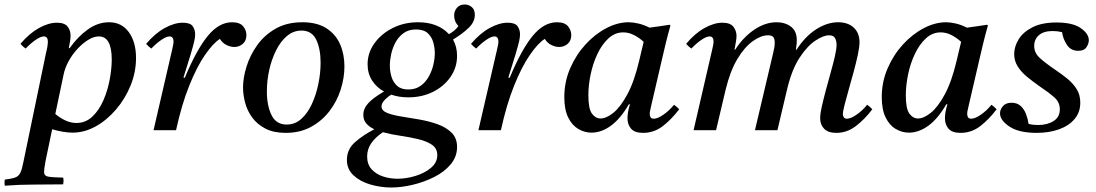

<svg xmlns="http://www.w3.org/2000/svg" viewBox="-78 -579 4877 854"><path d="M154 -4 125 135Q121 157 119.5 168.5Q118 180 118 186Q118 203 135.5 206.5Q153 210 203 211Q205 219 204.5 227.5Q204 236 203 241Q135 242 71 242Q7 242 -57 247Q-58 242 -58 234Q-58 226 -57 220Q-26 216 -10.5 210.5Q5 205 12.5 189.5Q20 174 26 142L127 -345Q132 -365 133.5 -376Q135 -387 135 -393Q135 -417 117 -417Q103 -417 80.5 -401.5Q58 -386 36 -363Q29 -368 23.5 -373Q18 -378 13 -384Q53 -431 95.5 -454.5Q138 -478 175 -478Q209 -478 222.5 -461Q236 -444 236 -420Q236 -412 234.5 -401Q233 -390 228 -365H232Q267 -415 312 -447.5Q357 -480 407 -480Q463 -480 495 -436Q527 -392 527 -321Q527 -258 503 -199Q479 -140 438.5 -92.5Q398 -45 348 -17Q298 11 245 11Q225 11 201.5 7Q178 3 154 -4ZM205 -248 168 -72Q191 -53 214.5 -42.5Q238 -32 262 -32Q303 -32 333 -60.5Q363 -89 382 -133Q401 -177 410 -225.5Q419 -274 419 -314Q419 -417 362 -417Q339 -417 314 -401.5Q289 -386 266 -361Q243 -336 227 -306.5Q211 -277 205 -248Q205 -248 205 -248Z M705 0H605L687 -355Q694 -384 694 -393Q694 -417 676 -417Q662 -417 639.5 -401.5Q617 -386 595 -363Q588 -368 582.5 -373Q577 -378 572 -384Q612 -431 655 -454.5Q698 -478 735 -478Q768 -478 779 -462.5Q790 -447 790 -426Q790 -413 786 -395.5Q782 -378 770 -337L738 -234L744 -233Q796 -358 846 -419Q896 -480 954 -480Q989 -480 1003.5 -462Q1018 -444 1018 -423Q1018 -398 1002 -384Q986 -370 964 -370Q948 -370 930 -378.5Q912 -387 900 -406Q869 -386 833 -333.5Q797 -281 763.5 -197.5Q730 -114 705 0Z M1454 -284Q1454 -233 1437.5 -181Q1421 -129 1388 -85.5Q1355 -42 1306 -15Q1257 12 1193 12Q1139 12 1102.5 -7Q1066 -26 1044 -56Q1022 -86 1012.5 -121.5Q1003 -157 1003 -190Q1003 -233 1018.5 -283Q1034 -333 1066 -378Q1098 -423 1148 -451.5Q1198 -480 1267 -480Q1332 -480 1373.5 -453.5Q1415 -427 1434.5 -382.5Q1454 -338 1454 -284ZM1348 -300Q1348 -362 1328.5 -402.5Q1309 -443 1263 -443Q1227 -443 1198.5 -419Q1170 -395 1150 -355Q1130 -315 1119.5 -267.5Q1109 -220 1109 -172Q1109 -110 1129.5 -67.5Q1150 -25 1197 -25Q1234 -25 1262 -50Q1290 -75 1309 -116Q1328 -157 1338 -205.5Q1348 -254 1348 -300Z M1662 255Q1616 255 1570.5 242Q1525 229 1495 201.5Q1465 174 1465 132Q1465 85 1501.5 53Q1538 21 1587 -4Q1565 -14 1551.5 -29.5Q1538 -45 1538 -68Q1538 -96 1560 -120Q1582 -144 1630 -172Q1597 -190 1577 -221Q1557 -252 1557 -293Q1557 -344 1587.5 -386.5Q1618 -429 1669 -454.5Q1720 -480 1781 -480Q1870 -480 1919 -427Q1947 -443 1961 -463Q1942 -483 1942 -510Q1942 -530 1954.5 -544.5Q1967 -559 1989 -559Q2007 -559 2020.5 -547.5Q2034 -536 2034 -513Q2034 -482 2007.5 -456Q1981 -430 1937 -403Q1955 -371 1955 -331Q1955 -279 1926 -237Q1897 -195 1848 -170.5Q1799 -146 1738 -146Q1697 -146 1662 -158Q1642 -145 1630.5 -131.5Q1619 -118 1619 -106Q1619 -87 1643.5 -77Q1668 -67 1706 -61Q1744 -55 1787 -47.5Q1830 -40 1868 -26.5Q1906 -13 1930.5 11Q1955 35 1955 75Q1955 118 1926.5 152Q1898 186 1853 208.5Q1808 231 1757.5 243Q1707 255 1662 255ZM1625 9Q1591 32 1573 58.5Q1555 85 1555 117Q1555 152 1575 174Q1595 196 1626 206Q1657 216 1690 216Q1729 216 1770 203.5Q1811 191 1839 167.5Q1867 144 1867 111Q1867 81 1843.5 65Q1820 49 1782.5 40Q1745 31 1703.5 25Q1662 19 1625 9ZM1738 -181Q1770 -181 1792.5 -197Q1815 -213 1829 -238Q1843 -263 1849.5 -291Q1856 -319 1856 -343Q1856 -365 1849.5 -389.5Q1843 -414 1825 -431Q1807 -448 1772 -448Q1740 -448 1717.5 -432Q1695 -416 1681.5 -391Q1668 -366 1662 -338.5Q1656 -311 1656 -287Q1656 -263 1663 -238.5Q1670 -214 1688 -197.5Q1706 -181 1738 -181Z M2150 0H2050L2132 -355Q2139 -384 2139 -393Q2139 -417 2121 -417Q2107 -417 2084.5 -401.5Q2062 -386 2040 -363Q2033 -368 2027.5 -373Q2022 -378 2017 -384Q2057 -431 2100 -454.5Q2143 -478 2180 -478Q2213 -478 2224 -462.5Q2235 -447 2235 -426Q2235 -413 2231 -395.5Q2227 -378 2215 -337L2183 -234L2189 -233Q2241 -358 2291 -419Q2341 -480 2399 -480Q2434 -480 2448.5 -462Q2463 -444 2463 -423Q2463 -398 2447 -384Q2431 -370 2409 -370Q2393 -370 2375 -378.5Q2357 -387 2345 -406Q2314 -386 2278 -333.5Q2242 -281 2208.5 -197.5Q2175 -114 2150 0Z M2553 11Q2522 11 2494 -5.5Q2466 -22 2449 -57Q2432 -92 2432 -147Q2432 -215 2458 -275Q2484 -335 2526 -381Q2568 -427 2618.5 -453.5Q2669 -480 2718 -480Q2737 -480 2761 -474.5Q2785 -469 2811 -456Q2832 -459 2854.5 -462Q2877 -465 2901 -469L2904 -465Q2892 -423 2883 -385.5Q2874 -348 2865 -309L2819 -111Q2818 -104 2815 -93Q2812 -82 2812 -72Q2812 -63 2816 -57Q2820 -51 2830 -51Q2847 -51 2873 -69Q2899 -87 2920 -113Q2933 -104 2943 -93Q2909 -48 2870 -18Q2831 12 2782 12Q2745 12 2729 -6.5Q2713 -25 2713 -53Q2713 -80 2724 -115H2719Q2682 -51 2639.5 -20Q2597 11 2553 11ZM2785 -393Q2764 -412 2741 -423.5Q2718 -435 2694 -435Q2657 -435 2628 -408Q2599 -381 2579 -338.5Q2559 -296 2549 -247.5Q2539 -199 2539 -155Q2539 -95 2555 -73.5Q2571 -52 2593 -52Q2619 -52 2650.5 -77.5Q2682 -103 2712.5 -159.5Q2743 -216 2765 -309Z M3642 12Q3605 12 3587.5 -6.5Q3570 -25 3570 -53Q3570 -73 3577.5 -106Q3585 -139 3595.5 -178.5Q3606 -218 3617 -257Q3628 -296 3635.5 -328.5Q3643 -361 3643 -380Q3643 -396 3636.5 -409Q3630 -422 3609 -422Q3585 -422 3549 -398.5Q3513 -375 3478.5 -322.5Q3444 -270 3423 -182L3380 0H3280L3360 -339Q3364 -355 3366 -367Q3368 -379 3368 -389Q3368 -405 3362 -413.5Q3356 -422 3338 -422Q3307 -422 3270.5 -396Q3234 -370 3202 -317Q3170 -264 3150 -182L3107 0H3007L3089 -355Q3096 -384 3096 -393Q3096 -417 3078 -417Q3064 -417 3041.5 -401.5Q3019 -386 2997 -363Q2990 -368 2984.5 -373Q2979 -378 2974 -384Q3012 -430 3055 -454Q3098 -478 3135 -478Q3170 -478 3184 -460Q3198 -442 3198 -419Q3198 -411 3195.5 -394.5Q3193 -378 3189 -358H3192Q3228 -414 3277 -447Q3326 -480 3376 -480Q3414 -480 3440 -460.5Q3466 -441 3466 -401Q3466 -394 3465.5 -385Q3465 -376 3462 -358H3465Q3503 -417 3552 -448.5Q3601 -480 3650 -480Q3694 -480 3719.5 -456Q3745 -432 3745 -392Q3745 -370 3737.5 -335Q3730 -300 3719 -259.5Q3708 -219 3697 -180.5Q3686 -142 3678.5 -112.5Q3671 -83 3671 -71Q3671 -64 3675 -57.5Q3679 -51 3689 -51Q3706 -51 3732 -69Q3758 -87 3779 -113Q3792 -104 3802 -93Q3768 -48 3728.5 -18Q3689 12 3642 12Z M3965 11Q3934 11 3906 -5.5Q3878 -22 3861 -57Q3844 -92 3844 -147Q3844 -215 3870 -275Q3896 -335 3938 -381Q3980 -427 4030.5 -453.5Q4081 -480 4130 -480Q4149 -480 4173 -474.5Q4197 -469 4223 -456Q4244 -459 4266.5 -462Q4289 -465 4313 -469L4316 -465Q4304 -423 4295 -385.5Q4286 -348 4277 -309L4231 -111Q4230 -104 4227 -93Q4224 -82 4224 -72Q4224 -63 4228 -57Q4232 -51 4242 -51Q4259 -51 4285 -69Q4311 -87 4332 -113Q4345 -104 4355 -93Q4321 -48 4282 -18Q4243 12 4194 12Q4157 12 4141 -6.5Q4125 -25 4125 -53Q4125 -80 4136 -115H4131Q4094 -51 4051.5 -20Q4009 11 3965 11ZM4197 -393Q4176 -412 4153 -423.5Q4130 -435 4106 -435Q4069 -435 4040 -408Q4011 -381 3991 -338.5Q3971 -296 3961 -247.5Q3951 -199 3951 -155Q3951 -95 3967 -73.5Q3983 -52 4005 -52Q4031 -52 4062.5 -77.5Q4094 -103 4124.5 -159.5Q4155 -216 4177 -309Z M4533 12Q4454 12 4412 -16Q4370 -44 4370 -75Q4370 -92 4383 -107Q4396 -122 4421 -122Q4446 -122 4461.5 -108Q4477 -94 4485.5 -72Q4494 -50 4497 -28Q4508 -25 4518.5 -24Q4529 -23 4539 -23Q4580 -23 4608 -40.5Q4636 -58 4636 -93Q4636 -124 4612 -145.5Q4588 -167 4542 -198Q4515 -217 4490 -237.5Q4465 -258 4449 -283Q4433 -308 4433 -339Q4433 -371 4452.5 -403.5Q4472 -436 4514 -457.5Q4556 -479 4621 -479Q4693 -479 4729 -454Q4765 -429 4765 -400Q4765 -385 4754.5 -369Q4744 -353 4718 -353Q4685 -353 4667.5 -379.5Q4650 -406 4646 -436Q4625 -441 4604 -441Q4564 -441 4543 -422.5Q4522 -404 4522 -375Q4522 -344 4546.5 -321.5Q4571 -299 4618 -267Q4645 -249 4670 -228.5Q4695 -208 4711 -182.5Q4727 -157 4727 -122Q4727 -80 4702 -50Q4677 -20 4633 -4Q4589 12 4533 12Z"/></svg>

Font: Tiro Devanagari Sanskrit
Style: Italic
Weight: 400
Italic angle: -11°
Designer: Devanagari: John Hudson & Fiona Ross, assisted by Paul Hanslow. Latin: John Hudson with Paul Hanslow, assisted by Kaja S
Foundry: Tiro Typeworks Ltd.
Version: Version 1.52